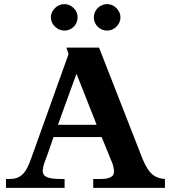

<svg xmlns="http://www.w3.org/2000/svg" viewBox="-20 -903 824 923"><path d="M495.1 -883.3Q507.8 -883.3 519.3 -878.2Q530.8 -873 539.6 -864.3Q548.3 -855.5 553.7 -844Q559.1 -832.5 559.1 -819.8Q559.1 -806.6 554 -795.2Q548.8 -783.7 540 -774.9Q531.2 -766.1 519.5 -761Q507.8 -755.9 495.1 -755.9Q481.4 -755.9 469.7 -761Q458 -766.1 449.5 -774.7Q440.9 -783.2 436 -794.9Q431.2 -806.6 431.2 -819.8Q431.2 -833 436.3 -844.7Q441.4 -856.4 450.2 -865Q459 -873.5 470.7 -878.4Q482.4 -883.3 495.1 -883.3ZM289.6 -883.3Q302.2 -883.3 313.7 -878.2Q325.2 -873 334 -864.5Q342.8 -856 347.9 -844.5Q353 -833 353 -819.8Q353 -806.6 348.1 -794.9Q343.3 -783.2 334.7 -774.7Q326.2 -766.1 314.5 -761Q302.7 -755.9 289.6 -755.9Q276.9 -755.9 265.1 -761Q253.4 -766.1 244.4 -774.7Q235.4 -783.2 230 -794.9Q224.6 -806.6 224.6 -819.8Q224.6 -832.5 230 -844Q235.4 -855.5 244.4 -864.3Q253.4 -873 265.1 -878.2Q276.9 -883.3 289.6 -883.3ZM444.3 -303.2Q441.4 -312 433.6 -331.3Q425.8 -350.6 416 -375.5Q406.2 -400.4 395.5 -427.7Q384.8 -455.1 375 -479.5Q365.2 -503.9 357.9 -522.5Q350.6 -541 347.7 -548.3Q325.2 -487.3 303.2 -426.5Q281.2 -365.7 258.8 -303.2ZM468.8 -244.1H237.3Q227.5 -214.8 216.1 -182.6Q204.6 -150.4 193.8 -121.1Q189.9 -110.4 187.7 -99.9Q185.5 -89.4 185.5 -81.5Q185.5 -71.3 189.9 -64Q194.3 -56.6 204.8 -51.8Q215.3 -46.9 232.9 -44.7Q250.5 -42.5 276.4 -42.5H290.5V0H8.8V-42.5H25.9Q45.4 -42.5 60.3 -47.6Q75.2 -52.7 87.4 -64Q99.6 -75.2 109.6 -93.8Q119.6 -112.3 128.9 -138.7L309.6 -643.1Q307.6 -649.9 304.4 -658.7Q301.3 -667.5 298.8 -674.3H456.1L666.5 -136.2Q677.2 -111.3 687.7 -94.2Q698.2 -77.1 710.7 -66.2Q723.1 -55.2 738.3 -49.6Q753.4 -43.9 772.9 -42.5V0H428.2V-42.5H465.8Q510.3 -42.5 523.9 -61.5V-61Q525.9 -65.4 527.1 -70.3Q528.3 -75.2 528.3 -80.6Q527.8 -87.9 525.4 -99.9Q522.9 -111.8 518.1 -123Z"/></svg>

Font: XB Niloofar
Style: Bold
Weight: 700
Designer: Behnam
Foundry: Irmug
Version: Version 7.201 2008